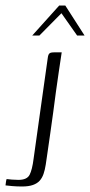

<svg xmlns="http://www.w3.org/2000/svg" viewBox="-44 -589 327 697"><path d="M-20 61Q-15 62 -0.5 63Q14 64 23 64Q54 64 63.5 45.5Q73 27 78 -13Q91 -104 103.5 -195Q116 -286 129 -376Q130 -385 132 -390Q134 -395 138.5 -397Q143 -399 153 -399Q159 -399 166 -399Q173 -399 180 -399Q175 -365 169.5 -329Q164 -293 159 -255.5Q154 -218 149 -180Q144 -142 138.5 -105Q133 -68 128 -32Q125 -10 122 9Q119 28 114 42.5Q109 57 100 67Q91 77 75.5 82.5Q60 88 36 88Q17 88 0 86.5Q-17 85 -24 84Q-23 78 -22.5 72.5Q-22 67 -20 61ZM73 -460 171 -569H193L263 -460H236L179 -541L99 -460Z"/></svg>

Font: Genos Thin Light
Style: Italic
Weight: 300
Italic angle: -8°
Version: Version 1.010